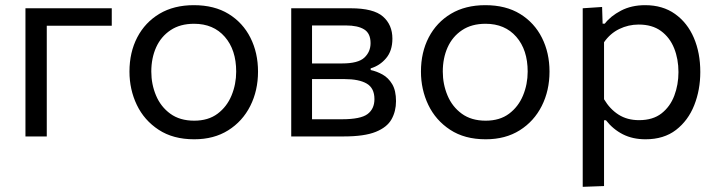

<svg xmlns="http://www.w3.org/2000/svg" viewBox="-20 -528 2781 743"><path d="M78.5 0V-496H412.5V-428.5H161V0Z M731.5 11Q650 11 594 -25.8Q538 -62.5 509.5 -122Q481 -181.5 481 -251Q481 -325.5 511.2 -383.5Q541.5 -441.5 597.2 -474.8Q653 -508 730 -508Q809.5 -508 864.8 -474Q920 -440 949.2 -381.8Q978.5 -323.5 978.5 -251Q978.5 -177.5 948.5 -118Q918.5 -58.5 863.2 -23.8Q808 11 731.5 11ZM731.5 -61Q786 -61 822 -88Q858 -115 876 -158.5Q894 -202 894 -251Q894 -335 850 -385.5Q806 -436 731 -436Q677 -436 640 -411.2Q603 -386.5 584.2 -344.8Q565.5 -303 565.5 -251Q565.5 -202 583.8 -158.5Q602 -115 639 -88Q676 -61 731.5 -61Z M1107 0V-496H1337Q1425.5 -496 1462 -464Q1498.5 -432 1498.5 -378.5Q1498.5 -331.5 1474.2 -302.8Q1450 -274 1414.5 -263.5V-257Q1438 -252 1460.5 -239.5Q1483 -227 1497.8 -202.2Q1512.5 -177.5 1512.5 -136.5Q1512.5 -97.5 1495.2 -66.5Q1478 -35.5 1434.2 -17.8Q1390.5 0 1310 0ZM1319 -429.5H1187.5V-282.5H1304Q1366 -282.5 1390 -305Q1414 -327.5 1414 -361Q1414 -399 1389.2 -414.2Q1364.5 -429.5 1319 -429.5ZM1187.5 -66.5H1303Q1375.5 -66.5 1402.2 -86.5Q1429 -106.5 1429 -144.5Q1429 -187 1399.2 -204.5Q1369.5 -222 1312.5 -222H1187.5Z M1859.5 11Q1778 11 1722 -25.8Q1666 -62.5 1637.5 -122Q1609 -181.5 1609 -251Q1609 -325.5 1639.2 -383.5Q1669.5 -441.5 1725.2 -474.8Q1781 -508 1858 -508Q1937.5 -508 1992.8 -474Q2048 -440 2077.2 -381.8Q2106.5 -323.5 2106.5 -251Q2106.5 -177.5 2076.5 -118Q2046.5 -58.5 1991.2 -23.8Q1936 11 1859.5 11ZM1859.5 -61Q1914 -61 1950 -88Q1986 -115 2004 -158.5Q2022 -202 2022 -251Q2022 -335 1978 -385.5Q1934 -436 1859 -436Q1805 -436 1768 -411.2Q1731 -386.5 1712.2 -344.8Q1693.5 -303 1693.5 -251Q1693.5 -202 1711.8 -158.5Q1730 -115 1767 -88Q1804 -61 1859.5 -61Z M2235 195V-496L2310 -501L2312 -436.5H2320.5Q2342.5 -465.5 2383 -486.8Q2423.5 -508 2476.5 -508Q2544.5 -508 2592.2 -474Q2640 -440 2665 -381.8Q2690 -323.5 2690 -249.5Q2690 -180 2666.5 -120.8Q2643 -61.5 2596 -25.2Q2549 11 2478 11Q2428.5 11 2390.5 -8.2Q2352.5 -27.5 2325 -62.5H2317.5V192ZM2453 -63Q2506.5 -63 2540 -89.2Q2573.5 -115.5 2589.5 -158Q2605.5 -200.5 2605.5 -249Q2605.5 -299.5 2588.8 -341.2Q2572 -383 2538 -408Q2504 -433 2451.5 -433Q2412 -433 2376.5 -415.8Q2341 -398.5 2317.5 -364.5V-144Q2340 -106 2373.5 -84.5Q2407 -63 2453 -63Z"/></svg>

Font: Commissioner
Style: Regular
Weight: 400
Designer: Kostas Bartsokas
Foundry: Kostas Bartsokas
Version: Version 1.000; ttfautohint (v1.8.3)